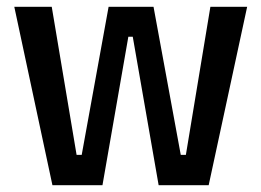

<svg xmlns="http://www.w3.org/2000/svg" viewBox="-20 -544 768 564"><path d="M134 0 22 -524H132L205 -89H220L299 -524H431L511 -89H526L598 -524H706L593 0H446L370 -436H357L281 0Z"/></svg>

Font: Bricolage Grotesque SemiCondensed Medium
Style: Regular
Weight: 500
Width: 4
Designer: Mathieu Triay
Foundry: Atelier Triay
Version: Version 1.001;gftools[0.9.33.dev8+g029e19f]